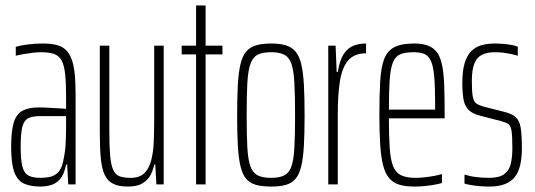

<svg xmlns="http://www.w3.org/2000/svg" viewBox="-20 -678 1966 706"><path d="M129 8Q92 8 68 -3Q44 -14 32.5 -45.5Q21 -77 21 -138Q21 -194 30 -225.5Q39 -257 61.5 -270Q84 -283 123 -283Q133 -283 146 -282.5Q159 -282 173 -281Q187 -280 200 -279.5Q213 -279 223 -278V-324Q223 -374 219.5 -406Q216 -438 206.5 -455.5Q197 -473 179 -479.5Q161 -486 132 -486Q118 -486 100.5 -484Q83 -482 66 -479Q49 -476 38 -473V-506Q55 -511 81.5 -514.5Q108 -518 138 -518Q166 -518 186.5 -513Q207 -508 220.5 -496Q234 -484 242.5 -462.5Q251 -441 254.5 -408.5Q258 -376 258 -330V0H231L227 -73H223Q216 -36 200.5 -19Q185 -2 166 3Q147 8 129 8ZM129 -24Q147 -24 163.5 -27.5Q180 -31 193 -43.5Q206 -56 212 -84Q219 -114 221 -143.5Q223 -173 223 -210V-251H127Q99 -251 83.5 -243Q68 -235 62 -211Q56 -187 56 -138Q56 -92 62 -67Q68 -42 84 -33Q100 -24 129 -24Z M450 8Q416 8 395.5 -2.5Q375 -13 364.5 -36Q354 -59 350.5 -97Q347 -135 347 -190V-510H382V-195Q382 -140 385 -106Q388 -72 396 -54Q404 -36 419.5 -30Q435 -24 460 -24Q493 -24 510.5 -41Q528 -58 536 -88.5Q544 -119 545.5 -159.5Q547 -200 547 -246V-510H582V0H555L551 -73H547Q543 -52 533 -33.5Q523 -15 503.5 -3.5Q484 8 450 8Z M701 0V-478H648V-510H701V-658H736V-510H798V-478H736V0Z M977 8Q943 8 920.5 1.5Q898 -5 884.5 -21.5Q871 -38 864 -68Q857 -98 854.5 -143.5Q852 -189 852 -254Q852 -319 854.5 -365Q857 -411 864 -441Q871 -471 884.5 -487.5Q898 -504 920.5 -511Q943 -518 977 -518Q1010 -518 1032 -511Q1054 -504 1067.5 -487.5Q1081 -471 1088 -441Q1095 -411 1097.5 -365Q1100 -319 1100 -254Q1100 -189 1097.5 -143.5Q1095 -98 1088 -68Q1081 -38 1067.5 -21.5Q1054 -5 1032 1.5Q1010 8 977 8ZM977 -24Q1007 -24 1025 -33Q1043 -42 1051.5 -66Q1060 -90 1062.5 -135.5Q1065 -181 1065 -254Q1065 -327 1062.5 -373Q1060 -419 1051.5 -443.5Q1043 -468 1025 -477Q1007 -486 977 -486Q946 -486 928 -477Q910 -468 901 -443.5Q892 -419 889.5 -373Q887 -327 887 -254Q887 -181 889.5 -135.5Q892 -90 901 -66Q910 -42 928 -33Q946 -24 977 -24Z M1187 0V-510H1214L1218 -413H1222Q1229 -457 1244 -479.5Q1259 -502 1280 -510Q1301 -518 1326 -518V-482Q1283 -482 1260.5 -456Q1238 -430 1230 -380Q1222 -330 1222 -259V0Z M1505 8Q1471 8 1448 1Q1425 -6 1410.5 -23.5Q1396 -41 1388.5 -71Q1381 -101 1378 -146Q1375 -191 1375 -254Q1375 -329 1378 -379.5Q1381 -430 1392.5 -460.5Q1404 -491 1430 -504.5Q1456 -518 1502 -518Q1534 -518 1554.5 -510Q1575 -502 1587.5 -484.5Q1600 -467 1606 -436.5Q1612 -406 1613.5 -361.5Q1615 -317 1615 -256V-243H1410Q1410 -177 1413 -134Q1416 -91 1425.5 -67Q1435 -43 1455 -33.5Q1475 -24 1508 -24Q1524 -24 1541.5 -26Q1559 -28 1575.5 -31Q1592 -34 1605 -38V-5Q1595 -2 1578.5 1Q1562 4 1543 6Q1524 8 1505 8ZM1580 -255V-296Q1580 -360 1576.5 -398Q1573 -436 1564 -455Q1555 -474 1539.5 -480Q1524 -486 1501 -486Q1470 -486 1452 -478.5Q1434 -471 1425 -449Q1416 -427 1413 -385.5Q1410 -344 1410 -275H1600Z M1780 8Q1762 8 1744 6.5Q1726 5 1711.5 2.5Q1697 0 1688 -3V-36Q1696 -34 1705.5 -31.5Q1715 -29 1726.5 -27.5Q1738 -26 1751 -25Q1764 -24 1777 -24Q1816 -24 1834.5 -38Q1853 -52 1858.5 -77Q1864 -102 1864 -133Q1864 -177 1861 -196.5Q1858 -216 1849 -222Q1840 -228 1821 -233L1744 -253Q1717 -260 1703 -274Q1689 -288 1684.5 -312Q1680 -336 1680 -373Q1680 -417 1688.5 -445.5Q1697 -474 1713 -490Q1729 -506 1751 -512Q1773 -518 1799 -518Q1815 -518 1831.5 -516.5Q1848 -515 1862 -512.5Q1876 -510 1884 -506V-473Q1875 -476 1861 -479Q1847 -482 1831.5 -484Q1816 -486 1800 -486Q1772 -486 1753 -477Q1734 -468 1724.5 -445Q1715 -422 1715 -380Q1715 -341 1718.5 -322.5Q1722 -304 1731.5 -297.5Q1741 -291 1758 -286L1833 -267Q1862 -260 1876 -247.5Q1890 -235 1894.5 -209Q1899 -183 1899 -133Q1899 -97 1892.5 -70Q1886 -43 1872 -26Q1858 -9 1835 -0.5Q1812 8 1780 8Z"/></svg>

Font: Saira UltraCondensed Thin
Style: Regular
Weight: 250
Width: 1
Designer: Hector Gatti with collaboration of the Omnibus-Type team
Foundry: Omnibus-Type
Version: Version 1.101